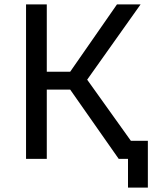

<svg xmlns="http://www.w3.org/2000/svg" viewBox="-20 -720 700 870"><path d="M560 0H518L298 -314H192V0H98V-700H192V-395H298L510 -700H617L375 -359L573 -82H650V130H560Z"/></svg>

Font: Golos UI
Style: Regular
Weight: 400
Designer: A.Korolkova, Vitaly Kuzmin
Foundry: ParaType Ltd
Version: Version 2.000